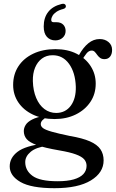

<svg xmlns="http://www.w3.org/2000/svg" viewBox="-20 -736 608 1008"><path d="M347.5 -22Q285 -35 251.8 -44.5Q218.5 -54 206.2 -63.2Q194 -72.5 194 -84.5Q194 -95.5 203 -105Q212 -114.5 228 -122.5L215 -128.5Q173 -121 148.8 -108.5Q124.5 -96 114.8 -80.2Q105 -64.5 105 -48Q105 -23.5 120 -5.8Q135 12 175.2 26.2Q215.5 40.5 291 53.5Q347 63 378.2 74.5Q409.5 86 422 100.5Q434.5 115 434.5 134.5Q434.5 159.5 417.8 177.8Q401 196 367.2 205.8Q333.5 215.5 282.5 215.5Q189.5 215.5 151 187.5Q112.5 159.5 112.5 115Q112.5 85 140.8 61.2Q169 37.5 224 30.5L212 17.5Q113 29.5 72 61Q31 92.5 31 137.5Q31 187 87.5 219.5Q144 252 266 252Q390.5 252 457.2 211.2Q524 170.5 524 106Q524 72 507.2 47.5Q490.5 23 451.8 6Q413 -11 347.5 -22ZM378.5 -421.5 407 -415Q422.5 -441 434.5 -455.8Q446.5 -470.5 461.5 -470.5Q471 -470.5 477.5 -463.8Q484 -457 490 -448.2Q496 -439.5 505 -432.5Q514 -425.5 528.5 -425.5Q547.5 -425.5 558 -438.8Q568.5 -452 568.5 -474Q568.5 -499.5 549.8 -515.2Q531 -531 503.5 -531Q471 -531 444 -509Q417 -487 395 -447.5ZM482.5 -297Q482.5 -347.5 456.2 -388.5Q430 -429.5 382.5 -453.8Q335 -478 271 -478Q204.5 -478 154.2 -454Q104 -430 76.5 -387.8Q49 -345.5 49 -290Q49 -239 76.2 -198.5Q103.5 -158 152.5 -134.5Q201.5 -111 267 -111Q329 -111 377.8 -135Q426.5 -159 454.5 -200.8Q482.5 -242.5 482.5 -297ZM255.5 -446Q309.5 -446.5 342.5 -400.8Q375.5 -355 378 -281Q379.5 -219 351.8 -181.2Q324 -143.5 275.5 -143Q240.5 -143 213.2 -163.5Q186 -184 170 -221.8Q154 -259.5 152.5 -310Q151.5 -350 164 -380.5Q176.5 -411 200 -428.5Q223.5 -446 255.5 -446ZM275 -619.5Q299.5 -619.5 312 -606.5Q324.5 -593.5 324.5 -573.5Q324.5 -552 309 -538Q293.5 -524 270.5 -524Q243.5 -524 226.5 -542.2Q209.5 -560.5 209.5 -597Q209.5 -643 233 -673.2Q256.5 -703.5 303 -715Q312 -717.5 317.8 -715.2Q323.5 -713 325.5 -706.5Q327 -701 324 -696.2Q321 -691.5 312.5 -689Q290.5 -683.5 276.5 -674Q262.5 -664.5 255.8 -653.2Q249 -642 249 -631Q249 -619.5 261.5 -619.5Z"/></svg>

Font: Fraunces 18pt
Style: Regular
Weight: 400
Version: Version 1.000;[b76b70a41]